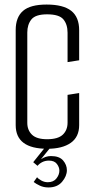

<svg xmlns="http://www.w3.org/2000/svg" viewBox="-20 -648 411 844"><path d="M188 6Q49 6 49 -98V-516Q49 -572 81 -600Q113 -628 185 -628Q258 -628 293 -600.5Q328 -573 328 -515V-383L277 -375V-504Q277 -541 258.5 -563Q240 -585 187 -585Q136 -585 118 -562.5Q100 -540 100 -505V-108Q100 -76 120.5 -56Q141 -36 187 -36Q235 -36 256 -56Q277 -76 277 -109V-231L328 -239V-98Q328 -46 291 -20Q254 6 188 6ZM193 176Q172 176 155 168Q138 160 128 152L143 131Q148 138 161.5 145.5Q175 153 190 153Q215 153 228 136.5Q241 120 241 102Q241 87 230 72.5Q219 58 195 58Q179 58 166 64.5Q153 71 145 81L126 65L178 0H202L160 52Q181 38 204 38Q241 38 257.5 57.5Q274 77 274 100Q274 126 253 151Q232 176 193 176Z"/></svg>

Font: Smooch Sans
Style: Regular
Weight: 400
Designer: Robert E. Leuschke
Foundry: Robert E. Leuschke
Version: Version 1.010; ttfautohint (v1.8.3)